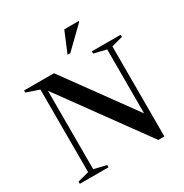

<svg xmlns="http://www.w3.org/2000/svg" viewBox="-207 -1077 1190 1245"><g transform="rotate(-30 388.0 -455.0)"><path d="M120.5 -39V-657L25.5 -689.5V-705H249.5L653 -149.5L625.5 -74.5V-666L533 -688.5V-705H749V-688.5L664.5 -666V8H619L143.5 -646.5L158.5 -663V-39L251 -16.5V0H36V-16.5ZM385.5 -764.5 449.5 -918H558V-912L406 -764.5Z"/></g></svg>

Font: Newsreader 60pt Medium
Style: Regular
Weight: 500
Designer: Hugues Gentile
Foundry: Production Type
Version: Version 1.003